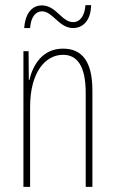

<svg xmlns="http://www.w3.org/2000/svg" viewBox="-20 -726 448 746"><path d="M74 -617H97C100 -662 120 -682 143 -682C185 -682 209 -617 264 -617C301 -617 333 -645 334 -706H312C309 -664 291 -640 264 -640C220 -640 198 -705 143 -705C108 -705 79 -680 74 -617ZM225 -537C145 -537 108 -474 94 -415H92L91 -527H71V0H97V-311C97 -445 156 -513 225 -513C279 -513 313 -471 313 -365V0H339V-375C339 -488 298 -537 225 -537Z"/></svg>

Font: Noto Sans Georgian ExtraCondensed Thin
Style: Regular
Weight: 100
Width: 2
Designer: Monotype Design Team, Akaki Razmadze
Foundry: Google LLC
Version: Version 2.005